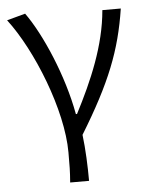

<svg xmlns="http://www.w3.org/2000/svg" viewBox="-53 -597 638 840"><g transform="rotate(-5 265.5 -177.5)"><path d="M221 199H304C304 137 301 60 293 -4C426 -221 480 -358 508 -540H427C414 -386 349 -236 277 -97H272C241 -268 159 -457 89 -554L8 -532C116 -391 225 -118 225 67C225 125 225 150 221 199Z"/></g></svg>

Font: Noto Sans CJK SC DemiLight
Style: Regular
Weight: 350
Designer: Ryoko NISHIZUKA 西塚涼子 (kana, bopomofo & ideographs); Paul D. Hunt (Latin, Greek & Cyrillic); Sandoll Communications 산돌커뮤니
Foundry: Adobe
Version: Version 2.004;hotconv 1.0.118;makeotfexe 2.5.65603